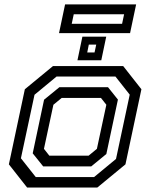

<svg xmlns="http://www.w3.org/2000/svg" viewBox="-20 -834 668 854"><path d="M100.5 0 19.5 -103 90.5 -437 215.5 -540H528L609 -437L538 -103L413 0ZM139 -46.5H398.5L496 -127L557 -413L493.5 -493.5H231.5L133.5 -412.5L73 -130ZM172 -94 125.5 -152 176 -390.5 244 -446H460.5L504.5 -391L453 -149L386 -94ZM199.5 -141.5H374L411 -172L453 -368L429 -398.5H254.5L217.5 -368L175.5 -172ZM324.5 -566 346.5 -671H452.5L430.5 -566ZM368 -600.5H400.5L408 -635.5H375ZM242.5 -686.5 269.5 -814.5H585.5L558.5 -686.5ZM299 -728H523L532 -770.5H308Z"/></svg>

Font: Tourney Thin Medium
Style: Italic
Weight: 500
Italic angle: -12°
Version: Version 1.015